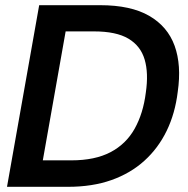

<svg xmlns="http://www.w3.org/2000/svg" viewBox="-20 -720 724 740"><path d="M7 0 131 -700H366Q484 -700 555 -659Q626 -618 653 -543.5Q680 -469 665 -366Q655 -283 622.5 -216Q590 -149 536.5 -100.5Q483 -52 409.5 -26Q336 0 242 0ZM145 -102H255Q346 -102 406 -133.5Q466 -165 499 -224Q532 -283 542 -363Q553 -438 537.5 -490.5Q522 -543 475 -571Q428 -599 342 -599H233Z"/></svg>

Font: DM Sans 36pt SemiBold
Style: Italic
Weight: 600
Italic angle: -10°
Designer: Colophon Foundry, Jonny Pinhorn
Foundry: Colophon Foundry
Version: Version 4.004;gftools[0.9.30]